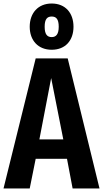

<svg xmlns="http://www.w3.org/2000/svg" viewBox="-25 -1072 586 1092"><path d="M269 -1052C192 -1052 144 -998 144 -920C144 -842 192 -789 269 -789C347 -789 393 -842 393 -920C393 -998 347 -1052 269 -1052ZM269 -978C294 -978 309 -964 309 -920C309 -876 293 -861 269 -861C244 -861 229 -876 229 -920C229 -964 244 -978 269 -978ZM388 0H541L360 -740H178L-5 0H144L178 -169H356ZM199 -279 266 -628 335 -279Z"/></svg>

Font: Glow Sans TC Compressed
Style: Bold
Weight: 700
Width: 2
Designer: Ryoko NISHIZUKA (kana, bopomofo & ideographs); Paul D. Hunt (Latin, Greek & Cyrillic); Sandoll Communications, Soo-young
Version: Version 0.93